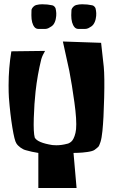

<svg xmlns="http://www.w3.org/2000/svg" viewBox="-20 -893 542 917"><path d="M245.6 -852.5Q248 -842.3 248.8 -830.1Q249.5 -817.9 246.3 -802.2Q243.2 -786.6 234.9 -775.4Q230.5 -770 225.1 -766.6L211.9 -758.8Q204.1 -754.9 196.8 -754.9H196.3H164.1H163.1Q152.3 -754.9 145 -763.2Q129.9 -781.2 129.9 -820.3L130.4 -843.8V-844.2Q130.4 -847.2 130.9 -848.1Q133.3 -855 139.9 -861.3Q146.5 -867.7 153.3 -869.1Q167 -872.6 181.2 -872.6Q207.5 -872.6 229.5 -867.7Q234.9 -866.7 239.5 -862.1Q244.1 -857.4 245.6 -852.5ZM436.5 -852.5Q439 -842.3 439.7 -830.1Q440.4 -817.9 437 -802.2Q433.6 -786.6 425.3 -775.4Q420.4 -769.5 416 -766.6L402.8 -758.8Q395 -754.9 387.2 -754.9H355H354Q343.3 -754.9 335.9 -763.2Q320.3 -781.7 320.3 -820.3L321.3 -844.2Q321.3 -847.2 321.8 -848.1Q324.2 -855 330.8 -861.3Q337.4 -867.7 344.2 -869.1Q357.9 -872.6 372.1 -872.6Q398.4 -872.6 420.4 -867.7Q425.8 -866.7 430.4 -862.1Q435.1 -857.4 436.5 -852.5ZM163.1 -162.6Q130.9 -167.5 104.5 -175.3Q91.8 -178.2 78.1 -188Q64.5 -197.8 58.1 -208.5Q49.3 -221.2 39.1 -283.7Q28.8 -346.2 22.5 -426.8Q21 -451.2 21 -485.4Q21 -567.9 34.2 -647.9L195.3 -649.9Q183.1 -629.9 177.2 -610.4Q158.7 -535.2 149.9 -456.1Q143.6 -399.4 141.4 -329.6Q139.2 -259.8 146 -235.8Q159.2 -211.4 230 -200.2Q240.7 -199.2 249 -199.2Q274.9 -199.2 301.3 -206.5Q302.7 -206.5 305.2 -207.3Q307.6 -208 314.2 -211.9Q320.8 -215.8 325.9 -222.7Q331.1 -229.5 336.2 -243.4Q341.3 -257.3 343.3 -275.9Q347.2 -318.8 335.4 -403.8Q323.7 -488.8 311 -554.7L280.3 -694.8L462.9 -688.5L475.6 -573.7Q480 -526.9 477.5 -425.8Q475.1 -324.7 469.2 -267.6Q465.8 -233.4 460 -215.1Q454.1 -196.8 449.5 -191.9Q444.8 -187 431.6 -177.2Q422.9 -170.9 397.7 -167.2Q372.6 -163.6 351.6 -163.1L331.1 -162.6L345.7 4.9H163.1Z"/></svg>

Font: Some Time Later
Style: Regular
Weight: 400
Version: Version 003.300